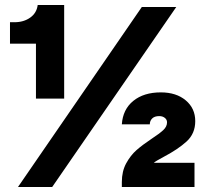

<svg xmlns="http://www.w3.org/2000/svg" viewBox="-20 -749 838 769"><path d="M124 -574H20V-660H38Q75 -660 101 -678.5Q127 -697 131 -729H237V-354H124ZM548 -721H686L189 0H52ZM587 -193Q619 -214 634 -228Q649 -242 649 -259Q649 -270 640 -277Q631 -284 618 -284Q599 -284 589.5 -274.5Q580 -265 580 -251H468Q472 -311 514 -345Q556 -379 624 -379Q686 -379 724 -347Q762 -315 762 -264Q762 -214 727.5 -182.5Q693 -151 636 -121Q604 -104 596 -97H759V0H468V-20Q468 -63 485.5 -95Q503 -127 527 -148Q551 -169 587 -193Z"/></svg>

Font: Mona Sans Black
Style: Regular
Weight: 900
Designer: Deni Anggara
Foundry: GitHub
Version: Version 2.000